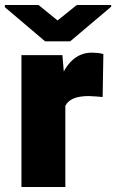

<svg xmlns="http://www.w3.org/2000/svg" viewBox="-41 -749 466 769"><path d="M220.7 0H44.9V-528.3H209L220.7 -387.2ZM370.1 -360.4Q359.9 -361.3 342.5 -362.8Q325.2 -364.3 314.5 -364.3Q277.3 -364.3 254.2 -354.7Q231 -345.2 220.7 -325.2Q210.4 -305.2 210.9 -272.5L180.2 -298.8Q180.2 -370.6 198.2 -424.6Q216.3 -478.5 249.3 -508.3Q282.2 -538.1 326.7 -538.1Q338.9 -538.1 351.3 -536.9Q363.8 -535.6 373 -532.2ZM404.3 -722.2 240.2 -583.5H139.6L-21.5 -720.2V-729H113.3L189.5 -667L266.6 -729H404.3Z"/></svg>

Font: Heebo Black
Style: Regular
Weight: 900
Designer: Oded Ezer
Foundry: Ezer Type House
Version: Version 3.100